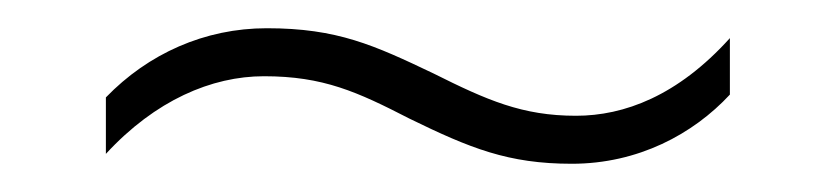

<svg xmlns="http://www.w3.org/2000/svg" viewBox="-20 -387 591 136"><path d="M55 -318V-278C90 -316 130 -333 167 -333C209 -333 233 -322 270 -303C313 -282 340 -271 385 -271C432 -271 471 -292 497 -320V-360C460 -319 422 -305 388 -305C350 -305 325 -316 287 -335C245 -355 219 -367 169 -367C125 -367 85 -349 55 -318Z"/></svg>

Font: Noto Sans Gurmukhi ExtraLight
Style: Regular
Weight: 200
Designer: Jelle Bosma - Monotype Design Team
Foundry: Monotype Imaging Inc.
Version: Version 2.004